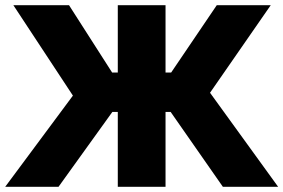

<svg xmlns="http://www.w3.org/2000/svg" viewBox="-21 -720 1092 740"><path d="M838 0 585.5 -362 814.5 -700H1022.5L788.5 -362.5L1051 0ZM-1 0 260 -351.5 30.5 -700H245L463 -359.5L204.5 0ZM433 0V-288.5H313.5V-440.5H433V-700H617V-440.5H737V-288.5H617V0Z"/></svg>

Font: Geologica Roman ExtraBold
Style: Regular
Weight: 800
Designer: Sindre Bremnes, Frode Helland
Foundry: Monokrom Skriftforlag AS
Version: Version 1.010;gftools[0.9.28]